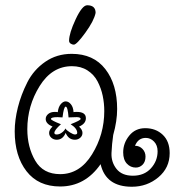

<svg xmlns="http://www.w3.org/2000/svg" viewBox="-20 -699 681 731"><path d="M230 -193Q219 -167 196 -167Q184 -167 175.5 -174.5Q167 -182 167 -193Q167 -205 180 -217Q154 -228 154 -246Q154 -257 163.5 -265Q173 -273 189 -273Q196 -273 200 -272Q202 -291 211 -302Q220 -313 230 -313Q241 -313 250 -302Q259 -291 260 -272Q263 -273 272 -273Q307 -273 307 -249Q307 -228 281 -217Q294 -205 294 -193Q294 -182 285.5 -174.5Q277 -167 265 -167Q241 -167 230 -193ZM229 -210Q233 -203 246 -195Q259 -187 265 -187Q274 -187 274 -193Q274 -210 249 -226Q287 -241 287 -246Q287 -253 272 -253L241 -252Q238 -293 230 -293Q223 -293 218 -252Q213 -252 208 -252.5Q203 -253 199 -253Q174 -253 174 -246Q174 -241 212 -226Q187 -204 187 -193Q187 -187 196 -187Q206 -187 216 -194.5Q226 -202 229 -210ZM209 11Q126 11 81 -47Q36 -105 36 -199Q36 -242 48 -290Q60 -338 84 -385.5Q108 -433 152 -463.5Q196 -494 253 -494Q336 -494 381 -436Q426 -378 426 -284Q426 -238 411 -185Q406 -151 404.5 -116.5Q403 -82 423.5 -56Q444 -30 486 -30Q529 -30 554.5 -58Q580 -86 580 -123Q580 -146 566.5 -160Q553 -174 535 -174Q506 -174 494 -144Q511 -144 522.5 -132Q534 -120 534 -103Q534 -83 523 -72Q512 -61 497 -61Q477 -61 463 -76Q449 -91 449 -119Q449 -154 472 -182.5Q495 -211 533 -211Q573 -211 599.5 -186Q626 -161 626 -116Q626 -60 583 -24Q540 12 482 12Q383 12 363 -74Q304 11 209 11ZM209 -36Q284 -36 330.5 -111.5Q377 -187 377 -276Q377 -306 371 -334.5Q365 -363 351.5 -389Q338 -415 313 -431Q288 -447 254 -447Q178 -447 131 -371.5Q84 -296 84 -207Q84 -139 114 -87.5Q144 -36 209 -36ZM312 -679Q344 -679 344 -650Q338 -620 305 -574.5Q272 -529 261 -529Q255 -529 249 -533Q243 -537 243 -544Q243 -572 268 -625.5Q293 -679 312 -679Z"/></svg>

Font: Bonbon
Style: Regular
Weight: 400
Designer: Ksenia Erulevich
Foundry: Cyreal (www.cyreal.org)
Version: Version 1.000